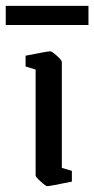

<svg xmlns="http://www.w3.org/2000/svg" viewBox="-54 -633 325 662"><path d="M-34.2 -546.9V-612.8H251V-546.9ZM108.9 8.8Q103.5 8.8 86.2 -7.1Q68.8 -22.9 68.8 -27.8V-393.1L34.2 -403.8V-440.9Q110.4 -456.1 119.1 -456.1Q125 -456.1 142.1 -440.7Q159.2 -425.3 159.2 -418.9V-54.2L193.8 -43.9V-6.8Q117.7 8.8 108.9 8.8Z"/></svg>

Font: Grenze
Style: Regular
Weight: 400
Designer: Renata Polastri
Foundry: Omnibus-Type
Version: Version 1.002;PS 001.002;hotconv 1.0.88;makeotf.lib2.5.64775